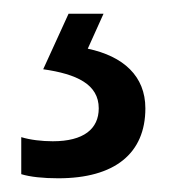

<svg xmlns="http://www.w3.org/2000/svg" viewBox="-20 -20 249 280"><path d="M192 138C192 91 160 62 108 51L131 0H80L43 81C92 88 124 103 124 138C124 168 102 186 57 186C41 186 24 184 11 180V234C24 238 43 240 65 240C147 240 192 204 192 138Z"/></svg>

Font: Noto Sans Lao Looped Condensed
Style: Regular
Weight: 400
Width: 3
Designer: Mark Frömberg, Ben Mitchell
Foundry: The Fontpad Ltd
Version: Version 1.002